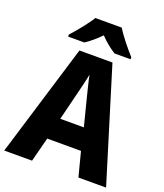

<svg xmlns="http://www.w3.org/2000/svg" viewBox="-165 -1039 979 1148"><g transform="rotate(20 324.0 -465.5)"><path d="M409 -931H241C216 -889 160 -821 126 -784V-771H229C258 -790 291 -817 324 -851C356 -817 391 -790 421 -771H523V-784C486 -825 436 -886 409 -931ZM472 0H648L428 -716H218L0 0H177L217 -155H432ZM360 -450 400 -293H250L289 -451C298 -487 317 -561 324 -601C332 -559 350 -491 360 -450Z"/></g></svg>

Font: Noto Sans Gurmukhi UI SemiCondensed ExtraBold
Style: Regular
Weight: 800
Width: 4
Designer: Jelle Bosma - Monotype Design Team
Foundry: Monotype Imaging Inc.
Version: Version 2.004